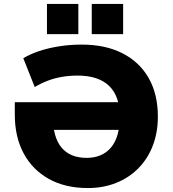

<svg xmlns="http://www.w3.org/2000/svg" viewBox="-20 -942 876 973"><path d="M425 11Q311 11 228 -35Q145 -81 100 -164.5Q55 -248 55 -361V-424H651V-284H193L248 -352Q248 -247 291.5 -194.5Q335 -142 419 -142Q498 -142 542.5 -194.5Q587 -247 587 -352Q587 -455 532.5 -507Q478 -559 373 -559Q332 -559 294 -552.5Q256 -546 222 -533Q188 -520 156 -501L98 -647Q133 -668 179.5 -683.5Q226 -699 281 -707.5Q336 -716 394 -716Q515 -716 601.5 -671.5Q688 -627 734 -545.5Q780 -464 780 -351Q780 -270 754 -203Q728 -136 680 -88Q632 -40 567 -14.5Q502 11 425 11ZM445 -769V-922H604V-769ZM218 -769V-922H377V-769Z"/></svg>

Font: Nunito Sans 9pt Black
Style: Regular
Weight: 900
Version: Version 3.101;gftools[0.9.27]